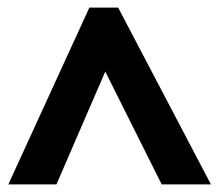

<svg xmlns="http://www.w3.org/2000/svg" viewBox="-20 -737 577 507"><path d="M2 -250 216 -717H292L537 -250H407L258 -548L129 -250Z"/></svg>

Font: Noto Sans Symbols ExtraBold
Style: Regular
Weight: 800
Version: Version 2.002